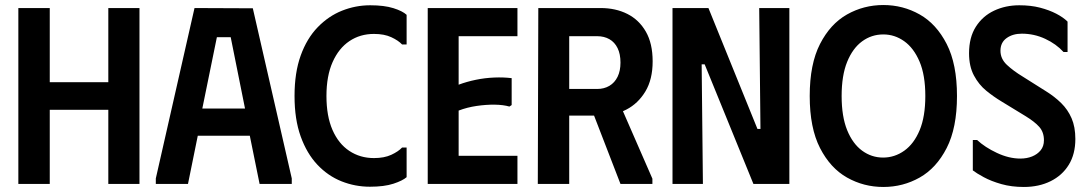

<svg xmlns="http://www.w3.org/2000/svg" viewBox="-20 -732 4324 764"><path d="M411 -700H535V0H411V-295H178V0H53V-700H178V-405H411Z M600 0V-22L754 -700L986 -699L1141 -22V0H1013L974 -192H767L728 0ZM785 -300H955L898 -584H843Z M1152 -350Q1152 -443 1176.5 -511Q1201 -579 1244 -623.5Q1287 -668 1341 -689.5Q1395 -711 1453 -711Q1509 -711 1545.5 -699.5Q1582 -688 1598 -673V-555H1580Q1565 -571 1537 -584Q1509 -597 1468 -597Q1413 -597 1370.5 -568.5Q1328 -540 1303.5 -485Q1279 -430 1279 -350Q1279 -270 1303 -215Q1327 -160 1370 -131.5Q1413 -103 1468 -103Q1509 -103 1537 -116Q1565 -129 1580 -145H1598V-27Q1582 -13 1545.5 -1Q1509 11 1452 11Q1393 11 1339 -10.5Q1285 -32 1243 -76.5Q1201 -121 1176.5 -189Q1152 -257 1152 -350Z M2039 -700V-588H1805V-395Q1837 -407 1873.5 -414.5Q1910 -422 1947 -423.5Q1984 -425 2016 -421V-314L2007 -308Q1983 -315 1949 -315.5Q1915 -316 1877 -310.5Q1839 -305 1805 -292V-112H2039V0H1682V-700Z M2122 -700H2245V0H2120ZM2370 -700Q2430 -700 2476.5 -676.5Q2523 -653 2550 -606Q2577 -559 2577 -488Q2577 -416 2548 -368Q2519 -320 2472.5 -296Q2426 -272 2374 -272H2177V-700ZM2241 -378H2356Q2384 -378 2405 -390.5Q2426 -403 2437.5 -426.5Q2449 -450 2449 -483Q2449 -517 2437.5 -540.5Q2426 -564 2405 -576Q2384 -588 2356 -588H2241ZM2318 -339 2435 -344 2576 -21V0H2449Z M3001 -700H3121V0H2978L2784 -476H2772L2777 0H2656V-700H2799L2994 -219H3006Z M3202 -350Q3202 -477 3243 -557Q3284 -637 3350.5 -674.5Q3417 -712 3495 -712Q3573 -712 3639.5 -674.5Q3706 -637 3747 -557Q3788 -477 3788 -350Q3788 -223 3747 -143Q3706 -63 3639.5 -25.5Q3573 12 3495 12Q3417 12 3350.5 -25.5Q3284 -63 3243 -143Q3202 -223 3202 -350ZM3329 -350Q3329 -268 3351 -214Q3373 -160 3410.5 -132.5Q3448 -105 3494 -105Q3540 -105 3578.5 -132.5Q3617 -160 3639.5 -214Q3662 -268 3662 -350Q3662 -433 3639 -487Q3616 -541 3578 -568Q3540 -595 3495 -595Q3448 -595 3410.5 -567.5Q3373 -540 3351 -486Q3329 -432 3329 -350Z M4259 -179Q4259 -119 4233 -76.5Q4207 -34 4160.5 -11Q4114 12 4054 12Q4005 12 3964.5 0.5Q3924 -11 3894.5 -27Q3865 -43 3851 -54V-175H3868Q3899 -146 3947 -123.5Q3995 -101 4040 -101Q4066 -101 4087 -109.5Q4108 -118 4121 -134Q4134 -150 4134 -174Q4134 -206 4115.5 -227Q4097 -248 4059 -271L3964 -329Q3934 -347 3904.5 -371Q3875 -395 3855.5 -431.5Q3836 -468 3836 -520Q3836 -583 3863 -625.5Q3890 -668 3935.5 -689.5Q3981 -711 4036 -711Q4082 -711 4118.5 -701.5Q4155 -692 4183 -677.5Q4211 -663 4228 -646V-525H4212Q4183 -557 4139 -577.5Q4095 -598 4046 -598Q4010 -598 3985.5 -580.5Q3961 -563 3961 -530Q3961 -498 3986.5 -474Q4012 -450 4050 -427L4142 -369Q4176 -348 4202.5 -322Q4229 -296 4244 -261.5Q4259 -227 4259 -179Z"/></svg>

Font: Phudu Light Medium
Style: Regular
Weight: 500
Version: Version 1.005;gftools[0.9.23]